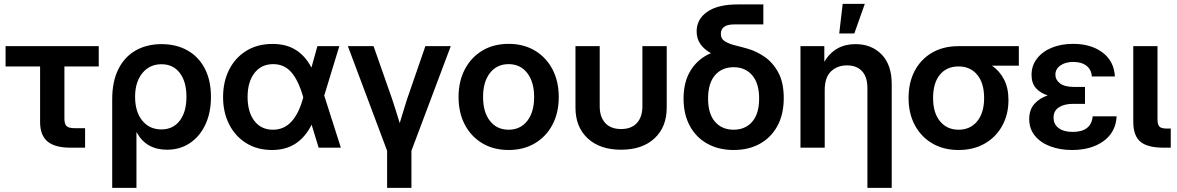

<svg xmlns="http://www.w3.org/2000/svg" viewBox="-20 -750 5978 975"><path d="M337.9 0Q258.8 0 221.2 -31.7Q183.6 -63.5 183.6 -129.9V-412.6H8.3V-515.6H481.4V-412.6H307.1V-147.9Q307.1 -120.1 318.1 -109.6Q329.1 -99.1 359.4 -99.1H412.1V0Z M549.8 204.1V-246.6Q549.8 -336.4 581.1 -398.9Q612.3 -461.4 668.9 -493.7Q725.6 -525.9 800.3 -525.9Q875.5 -525.9 932.1 -493.9Q988.8 -461.9 1020 -401.9Q1051.3 -341.8 1051.3 -257.8Q1051.3 -178.2 1023.2 -117.9Q995.1 -57.6 944.8 -23.7Q894.5 10.3 828.1 10.3Q722.2 10.3 674.3 -77.6H672.9V204.1ZM799.3 -92.8Q858.9 -92.8 892.8 -137.2Q926.8 -181.6 926.8 -258.3Q926.8 -335 893.1 -379.4Q859.4 -423.8 800.3 -423.8Q739.7 -423.8 702.9 -378.7Q666 -333.5 666 -258.3Q666 -182.6 702.4 -137.7Q738.8 -92.8 799.3 -92.8Z M1361.3 11.7Q1286.6 11.7 1230.7 -22.9Q1174.8 -57.6 1143.8 -118.4Q1112.8 -179.2 1112.8 -256.8Q1112.8 -335.4 1143.8 -396.5Q1174.8 -457.5 1231.2 -492.2Q1287.6 -526.9 1364.3 -526.9Q1434.1 -526.9 1482.7 -496.1Q1531.2 -465.3 1561.5 -406.7L1591.8 -515.6H1703.1L1626.5 -264.6L1710.9 0H1598.1L1562.5 -116.7Q1530.8 -53.7 1481.2 -21Q1431.6 11.7 1361.3 11.7ZM1520 -255.9 1519 -259.3Q1495.1 -342.3 1459.2 -383.3Q1423.3 -424.3 1367.7 -424.3Q1306.6 -424.3 1272 -378.9Q1237.3 -333.5 1237.3 -257.8Q1237.3 -181.6 1271.5 -136.5Q1305.7 -91.3 1366.2 -91.3Q1423.3 -91.3 1461.4 -134Q1499.5 -176.8 1520 -255.9Z M1945.8 204.1V15.6L1746.6 -515.6H1877L1971.2 -247.1Q1981.4 -216.3 1991 -185.8Q2000.5 -155.3 2009.8 -125Q2019 -155.3 2028.3 -185.8Q2037.6 -216.3 2047.4 -247.1L2140.1 -515.6H2269L2069.3 15.6V204.1Z M2563 11.7Q2486.8 11.7 2429.7 -22.2Q2372.6 -56.2 2340.6 -116.7Q2308.6 -177.2 2308.6 -257.3Q2308.6 -337.4 2340.6 -398.2Q2372.6 -459 2429.7 -493.2Q2486.8 -527.3 2563 -527.3Q2638.7 -527.3 2696 -493.2Q2753.4 -459 2785.4 -398.2Q2817.4 -337.4 2817.4 -257.3Q2817.4 -177.2 2785.4 -116.7Q2753.4 -56.2 2696 -22.2Q2638.7 11.7 2563 11.7ZM2563 -91.3Q2622.1 -91.3 2657.2 -135.7Q2692.4 -180.2 2692.4 -257.3Q2692.4 -334.5 2657.2 -379.4Q2622.1 -424.3 2563 -424.3Q2503.4 -424.3 2468.3 -379.6Q2433.1 -335 2433.1 -257.3Q2433.1 -180.2 2468.3 -135.7Q2503.4 -91.3 2563 -91.3Z M3133.8 10.3Q3026.4 10.3 2964.4 -47.4Q2902.3 -105 2902.3 -203.6V-515.6H3025.4V-210.4Q3025.4 -155.8 3053.7 -125.2Q3082 -94.7 3133.8 -94.7Q3186 -94.7 3214.1 -125.2Q3242.2 -155.8 3242.2 -210.4V-515.6H3365.7V-203.6Q3365.7 -105 3303.7 -47.4Q3241.7 10.3 3133.8 10.3Z M3705.6 11.7Q3629.4 11.7 3572 -20.3Q3514.6 -52.2 3482.9 -110.8Q3451.2 -169.4 3451.2 -249.5Q3451.2 -335.9 3488.5 -394.5Q3525.9 -453.1 3590.3 -480Q3555.7 -499 3536.6 -526.4Q3517.6 -553.7 3517.6 -590.8Q3517.6 -652.3 3571.3 -689.9Q3625 -727.5 3725.6 -727.5H3856.4V-626H3708Q3640.6 -626 3640.6 -577.6Q3640.6 -552.2 3662.4 -539.3Q3684.1 -526.4 3715.8 -518.8Q3747.6 -511.2 3777.3 -502.4Q3820.8 -490.2 3862.8 -461.4Q3904.8 -432.6 3932.4 -381.6Q3960 -330.6 3960 -251.5Q3960 -169.9 3928 -110.8Q3896 -51.8 3838.9 -20Q3781.7 11.7 3705.6 11.7ZM3705.6 -91.3Q3764.6 -91.3 3799.8 -131.8Q3835 -172.4 3835 -249.5Q3835 -326.7 3799.8 -367.7Q3764.6 -408.7 3705.6 -408.7Q3646 -408.7 3610.8 -367.9Q3575.7 -327.1 3575.7 -249.5Q3575.7 -172.4 3610.8 -131.8Q3646 -91.3 3705.6 -91.3Z M4168 -291.5V0H4044.9V-515.6H4166V-436.5Q4219.7 -525.9 4324.2 -525.9Q4405.3 -525.9 4456.8 -473.6Q4508.3 -421.4 4508.3 -322.3V204.1H4384.8V-302.7Q4384.8 -359.4 4357.4 -388.7Q4330.1 -418 4280.8 -418Q4232.4 -418 4200.2 -387.7Q4168 -357.4 4168 -291.5ZM4241.7 -580.1 4259.3 -730.5H4371.6L4318.4 -580.1Z M4848.1 11.7Q4772 11.7 4714.8 -21.5Q4657.7 -54.7 4625.7 -114.3Q4593.8 -173.8 4593.8 -252.4Q4593.8 -331.5 4625.2 -390.6Q4656.7 -449.7 4713.6 -482.7Q4770.5 -515.6 4846.7 -515.6H5153.8V-416.5H5017.6Q5055.7 -390.1 5078.4 -346.9Q5101.1 -303.7 5101.1 -241.7Q5101.1 -168.5 5069.3 -111.1Q5037.6 -53.7 4980.7 -21Q4923.8 11.7 4848.1 11.7ZM4848.1 -412.6H4846.7Q4787.6 -412.6 4752.9 -370.6Q4718.3 -328.6 4718.3 -252.4Q4718.3 -177.2 4753.4 -134.3Q4788.6 -91.3 4848.1 -91.3Q4907.2 -91.3 4942.4 -134.3Q4977.5 -177.2 4977.5 -252.4Q4977.5 -328.1 4942.4 -370.4Q4907.2 -412.6 4848.1 -412.6Z M5424.3 11.7Q5362.8 11.7 5313.5 -6.8Q5264.2 -25.4 5235.4 -60.5Q5206.5 -95.7 5206.5 -145.5Q5206.5 -192.4 5232.2 -221.7Q5257.8 -251 5300.3 -265.6Q5261.2 -278.3 5239.7 -303.5Q5218.3 -328.6 5218.3 -369.6Q5218.3 -416.5 5245.6 -452.1Q5272.9 -487.8 5320.6 -507.6Q5368.2 -527.3 5429.7 -527.3Q5520 -527.3 5578.6 -483.6Q5637.2 -439.9 5641.6 -361.8H5524.4Q5522.5 -396 5497.6 -415.8Q5472.7 -435.5 5430.7 -435.5Q5390.1 -435.5 5364.7 -417.5Q5339.4 -399.4 5339.4 -370.6Q5339.4 -344.7 5362.8 -326.7Q5386.2 -308.6 5433.6 -308.6H5489.7V-222.7H5429.2Q5384.8 -222.7 5357.4 -205.1Q5330.1 -187.5 5330.1 -152.8Q5330.1 -118.7 5356.2 -99.4Q5382.3 -80.1 5427.2 -80.1Q5521 -80.1 5528.8 -159.2H5650.4Q5646 -78.1 5583.5 -33.2Q5521 11.7 5424.3 11.7Z M5889.6 0Q5807.1 0 5771 -30.5Q5734.9 -61 5734.9 -131.8V-515.6H5857.9V-144Q5857.9 -116.7 5867.9 -106.9Q5877.9 -97.2 5904.8 -97.2H5925.3V0Z"/></svg>

Font: Inter Display SemiBold
Style: Regular
Weight: 600
Designer: Rasmus Andersson
Foundry: rsms
Version: Version 4.001;git-9221beed3